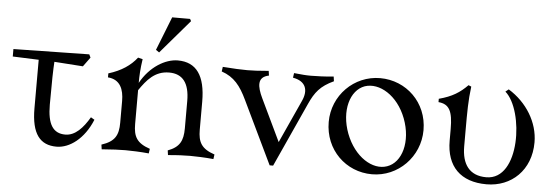

<svg xmlns="http://www.w3.org/2000/svg" viewBox="-52 -980 3308 1154"><g transform="rotate(5 1602.0 -402.5)"><path d="M319 15C397 15 484 -48 532 -166L510 -179C471 -113 425 -62 365 -62C291 -62 257 -115 257 -233C257 -378 259 -443 262 -492L435 -480L476 -536L467 -555L10 -547V-502L167 -496V-204C167 -48 220 15 319 15Z M987 -21 991 7C1042 2 1092 0 1124 0C1156 0 1216 2 1265 7L1269 -21C1189 -48 1168 -86 1168 -162V-331C1168 -487 1113 -565 1001 -565C925 -565 833 -510 778 -410C778 -451 780 -496 789 -554L761 -561C723 -512 669 -475 591 -451V-427C666 -421 688 -362 688 -293V-162C688 -86 667 -47 587 -21L591 7C652 2 702 0 734 0C766 0 826 2 875 7L879 -21C799 -48 778 -86 778 -162V-330V-366C822 -430 869 -488 955 -488C1037 -488 1078 -435 1078 -327V-162C1078 -86 1057 -47 987 -21ZM864 -617 884 -603 1059 -807 1052 -820H944Z M1273 -550 1269 -522C1345 -496 1384 -446 1423 -364L1605 15H1626L1802 -372C1835 -445 1866 -485 1946 -522L1942 -550C1893 -545 1837 -543 1805 -543C1773 -543 1754 -545 1703 -550L1699 -522C1779 -508 1795 -453 1765 -388L1647 -129L1526 -382C1493 -451 1483 -508 1554 -522L1550 -550C1491 -545 1454 -543 1422 -543C1390 -543 1334 -545 1273 -550Z M2222 15C2379 15 2508 -115 2508 -276C2508 -443 2379 -565 2222 -565C2064 -565 1936 -436 1936 -276C1936 -108 2064 15 2222 15ZM2309 -41C2224 -11 2112 -79 2060 -215C2009 -350 2046 -477 2133 -508C2219 -537 2332 -471 2383 -337C2435 -200 2397 -71 2309 -41Z M2913 15C3063 15 3179 -93 3179 -261C3179 -381 3108 -497 2997 -565L2978 -550C3098 -446 3113 -27 2908 -27C2806 -27 2760 -93 2760 -201V-301C2760 -407 2760 -477 2771 -562L2754 -569C2709 -523 2663 -493 2583 -472V-452C2648 -446 2670 -406 2670 -297V-227C2670 -71 2757 15 2913 15Z"/></g></svg>

Font: Basteleur Moonlight
Style: Regular
Weight: 300
Designer: Keussel
Foundry: Keussel Studio
Version: Version 1.300;Glyphs 3.2 (3192)